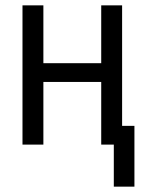

<svg xmlns="http://www.w3.org/2000/svg" viewBox="-20 -540 540 717"><path d="M405 157V0H358V-234H142V0H64V-520H142V-304H358V-520H436V-70H482V157Z"/></svg>

Font: Iosevka SS18
Style: Regular
Weight: 400
Monospace: yes
Designer: Belleve Invis
Foundry: Belleve Invis
Version: Version 25.1.1; ttfautohint (v1.8.4)